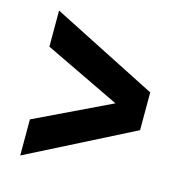

<svg xmlns="http://www.w3.org/2000/svg" viewBox="-84 -590 614 668"><g transform="rotate(15 222.5 -256.0)"><path d="M48 -517 428 -324V-188L48 5V-125L321 -256L48 -387Z"/></g></svg>

Font: Metropolitano
Style: Bold
Weight: 700
Designer: Fonts by Alex Slobzheninov & Chris M. Simpson / Changes by Cristiano Sobral
Foundry: Fonts by Alex Slobzheninov & Chris M. Simpson / Changes by Cristiano Sobral
Version: Version 1.00;August 30, 2020;FontCreator 13.0.0.2681 64-bit